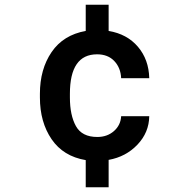

<svg xmlns="http://www.w3.org/2000/svg" viewBox="-20 -672 810 813"><path d="M493 -180H612Q611 -111 562 -59.5Q513 -8 440 5V121H343V6Q248 -10 198.5 -82.5Q149 -155 149 -259V-275Q149 -379 198.5 -451.5Q248 -524 343 -541V-652H440V-541Q518 -528 564 -474Q610 -420 612 -341H493Q491 -385 464 -413.5Q437 -442 391 -442Q276 -442 276 -275V-259Q276 -184 301.5 -138Q327 -92 392 -92Q434 -92 462.5 -117Q491 -142 493 -180Z"/></svg>

Font: Freesentation 7 Bold
Style: Regular
Weight: 700
Designer: glyphs from Roboto by Christian Robertson / Hangul glyphs from Noto Sans CJK(Source Han Sans) by Jang Soo-young and Kang
Foundry: PT&
Version: Version 2.001